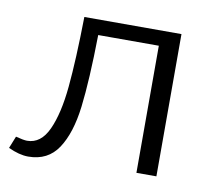

<svg xmlns="http://www.w3.org/2000/svg" viewBox="-64 -477 621 549"><g transform="rotate(10 246.5 -202.5)"><path d="M421 0H363V-369H187Q185 -237 175.5 -159Q166 -81 136.5 -36.5Q107 8 50 8Q24 8 -8 -7L6 -42Q29 -36 39 -36Q79 -36 100.5 -83Q122 -130 129.5 -209Q137 -288 139 -413H421Z"/></g></svg>

Font: Ysabeau Semilight
Style: Regular
Weight: 300
Designer: Christian Thalmann (Catharsis Fonts)
Version: Version 0.003